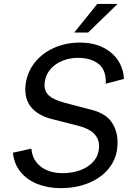

<svg xmlns="http://www.w3.org/2000/svg" viewBox="-20 -964 698 994"><path d="M304 -67.5Q353 -67.5 394 -82.2Q435 -97 460.8 -124.5Q486.5 -152 491.5 -188.5Q493 -198.5 493 -206.5Q493 -285.5 386.5 -312.5L255 -346Q185.5 -362.5 148.2 -401.2Q111 -440 111 -501Q111 -516 113 -529.5Q121.5 -592 160.5 -640.8Q199.5 -689.5 260.5 -716.5Q321.5 -743.5 393.5 -743.5Q464.5 -743.5 515.5 -717.2Q566.5 -691 593.2 -648Q620 -605 621.5 -555.5L527.5 -530.5Q530.5 -601 490.8 -632.8Q451 -664.5 383 -664.5Q342.5 -664.5 305 -650Q267.5 -635.5 242.2 -607Q217 -578.5 211.5 -539Q210.5 -528 210.5 -522.5Q210.5 -489.5 234.5 -468.2Q258.5 -447 316.5 -431.5L444.5 -398Q524 -379.5 556.2 -334Q588.5 -288.5 588.5 -228Q588.5 -210.5 586 -189.5Q578 -133.5 540 -88Q502 -42.5 438.2 -16.2Q374.5 10 293.5 10Q229 10 175 -11Q121 -32 86.8 -73.5Q52.5 -115 47 -173.5L142.5 -194.5Q145.5 -154 167.2 -125.5Q189 -97 224.2 -82.2Q259.5 -67.5 304 -67.5ZM588.5 -943.5 436 -795.5H364.5L483.5 -943.5Z"/></svg>

Font: 1883 Sans
Style: Italic
Weight: 400
Italic angle: -8°
Designer: 1883 Sans project is a fork of Public Sans.
Version: Version 1.009